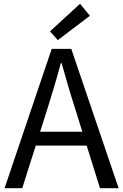

<svg xmlns="http://www.w3.org/2000/svg" viewBox="-20 -990 648 1010"><path d="M284 -779 453 -907 401 -970 243 -825ZM4 0H97L168 -224H436L506 0H604L355 -733H252ZM191 -297 227 -410C253 -493 277 -572 300 -658H304C328 -573 351 -493 378 -410L413 -297Z"/></svg>

Font: Noto Sans KR
Style: Regular
Weight: 400
Designer: Ryoko NISHIZUKA 西塚涼子 (kana, bopomofo & ideographs); Paul D. Hunt (Latin, Greek & Cyrillic); Sandoll Communications 산돌커뮤니
Foundry: Adobe
Version: Version 2.004;hotconv 1.0.118;makeotfexe 2.5.65603